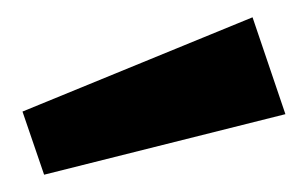

<svg xmlns="http://www.w3.org/2000/svg" viewBox="-20 -774 354 222"><path d="M272 -754 6 -645 31 -572 310 -642Z"/></svg>

Font: Bisquit Text
Style: Bold
Weight: 800
Version: Version 1.004;Glyphs 3.2.3 (3260)